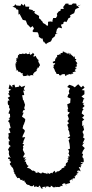

<svg xmlns="http://www.w3.org/2000/svg" viewBox="-20 -1081 539 1119"><path d="M361 -640C359 -631 375 -649 364 -646C380 -642 386 -651 376 -650C394 -648 392 -649 398 -644C387 -655 405 -649 408 -653C394 -663 414 -659 416 -664C409 -654 412 -669 424 -663C412 -678 413 -669 428 -684C426 -673 421 -681 418 -694C422 -688 426 -687 425 -692C431 -697 425 -701 426 -716C424 -704 437 -707 425 -721C426 -712 429 -716 419 -728C425 -732 431 -739 412 -738C424 -735 410 -748 418 -749C409 -750 413 -758 409 -747C403 -750 403 -752 410 -753C391 -757 396 -771 382 -771C399 -758 387 -758 375 -775C387 -770 373 -769 376 -769C361 -768 369 -780 362 -774C348 -778 362 -779 346 -781C346 -765 339 -775 332 -771C345 -776 323 -768 337 -763C319 -769 324 -754 314 -763C319 -761 306 -756 315 -749C309 -743 306 -756 308 -742C298 -733 302 -749 302 -732C298 -727 302 -735 301 -724C299 -729 288 -718 288 -722C286 -708 296 -713 302 -714C298 -700 292 -703 292 -703C294 -690 295 -685 288 -693C288 -690 297 -683 301 -666C303 -667 303 -678 302 -664C304 -655 307 -667 307 -656C305 -650 321 -646 328 -653C320 -645 322 -658 325 -644C331 -637 345 -647 337 -645C338 -649 355 -650 359 -648C358 -644 361 -632 370 -644ZM138 -640C145 -645 151 -634 150 -643C149 -644 154 -634 150 -634C160 -650 166 -639 179 -644C167 -642 175 -655 176 -655C176 -648 182 -657 178 -658C199 -671 195 -667 192 -675C194 -675 199 -679 197 -680C199 -685 199 -691 203 -686C214 -694 202 -683 210 -698C205 -694 209 -704 212 -696C216 -700 210 -711 202 -723C210 -723 198 -728 208 -736C197 -725 205 -736 202 -734C199 -734 186 -747 199 -737C183 -757 192 -748 190 -755C190 -759 185 -748 173 -753C184 -768 180 -766 168 -774C174 -762 157 -769 161 -759C156 -763 143 -778 153 -775C155 -764 146 -769 140 -765C131 -776 121 -764 124 -768C124 -768 130 -766 119 -767C115 -767 101 -776 113 -769C101 -765 108 -765 90 -767C98 -753 88 -762 88 -762C78 -751 91 -743 83 -736C86 -752 85 -747 77 -742C71 -736 81 -732 74 -730C80 -722 78 -715 70 -722C80 -707 78 -716 69 -710C73 -701 70 -695 70 -695C77 -687 74 -688 71 -689C75 -681 80 -670 70 -667C76 -675 81 -668 80 -673C91 -667 79 -661 95 -663C90 -663 102 -658 102 -658V-655C120 -654 113 -648 111 -648C114 -635 129 -632 118 -637C136 -642 130 -630 141 -650ZM31 -289 28 -277 38 -258H31V-239L43 -229L37 -227L27 -210L33 -197L31 -189C40 -197 26 -185 33 -183C32 -188 30 -173 44 -161C28 -166 31 -170 27 -154C32 -154 42 -159 33 -142C37 -153 42 -136 40 -141C48 -132 44 -139 37 -127C39 -118 46 -112 46 -117V-109C52 -110 58 -92 54 -105C60 -91 61 -83 60 -83C47 -92 65 -79 64 -75C64 -75 59 -72 70 -64C69 -80 58 -68 64 -71C74 -62 71 -53 75 -50C82 -58 82 -53 78 -52C77 -40 90 -41 84 -45C83 -43 99 -47 97 -34C94 -36 102 -37 93 -39C99 -40 99 -23 112 -37C103 -29 119 -23 122 -30C124 -15 126 -19 125 -17C131 -22 133 -9 131 -8C136 -4 134 -16 138 -5C140 -5 148 -2 151 -3C152 4 157 0 161 5C167 0 169 9 173 1C171 -2 179 -2 179 1C175 13 184 6 192 5C201 16 206 0 210 12C204 7 201 11 210 0C224 16 213 19 232 17C220 11 226 8 246 7C234 15 252 16 245 9C254 4 264 2 269 14C262 2 278 19 276 1C287 4 282 7 295 12C297 5 303 18 304 4C309 -2 296 0 308 10C317 4 321 15 320 6C314 8 329 11 326 8C333 9 335 0 335 1C343 6 350 4 341 -4C350 -16 364 -16 367 1C361 -3 356 -19 363 -4C378 -21 365 -16 367 -9C375 -12 388 -12 389 -17C381 -30 388 -30 402 -37C401 -24 404 -25 404 -36C393 -43 398 -28 410 -47C403 -33 402 -33 410 -43C416 -39 422 -42 413 -53C423 -54 415 -48 425 -65C432 -52 431 -64 426 -72C432 -65 431 -73 441 -81C429 -77 431 -70 430 -84C433 -86 436 -92 450 -82C449 -88 447 -91 439 -108C456 -107 454 -98 450 -110C459 -117 452 -120 448 -117C447 -123 461 -123 462 -131C450 -135 452 -128 451 -137C469 -132 470 -135 467 -154C467 -154 470 -160 469 -156C457 -159 465 -176 458 -161C462 -181 470 -184 457 -187C456 -192 459 -186 462 -198V-200L474 -218L459 -232L464 -241L472 -250L461 -245L474 -272L463 -281L467 -287V-301L464 -303L461 -313L470 -325L465 -345L471 -350L459 -347V-375L471 -384L457 -397H462L471 -408L456 -420L460 -436L467 -442L460 -451L473 -463L463 -475L472 -482L460 -480L467 -503L473 -504L455 -519L472 -532V-554L456 -556L473 -570L464 -582L454 -572H453L436 -590L424 -580L416 -572L404 -580L385 -587L378 -582L372 -574L388 -566L381 -550L384 -535L378 -530L373 -516L377 -513L391 -507L389 -481L379 -476L372 -474L374 -461L378 -444L374 -447L375 -430L387 -425L374 -410L381 -390C381 -383 377 -378 372 -376L382 -363L372 -354L380 -331L376 -330L384 -312L385 -298L387 -295L389 -288L374 -278L389 -274L380 -263L385 -244L388 -215L375 -209L390 -198L381 -204C386 -191 379 -190 373 -183C378 -191 383 -187 383 -175C390 -174 387 -165 372 -172C383 -168 380 -156 369 -157C370 -158 376 -155 384 -155C367 -149 378 -133 376 -139C369 -133 366 -126 368 -133C358 -128 371 -132 364 -127C362 -119 364 -111 362 -114C358 -108 363 -119 354 -111C356 -110 359 -100 356 -108C356 -102 341 -104 337 -95C333 -93 344 -89 331 -90C326 -91 334 -80 336 -93C321 -79 319 -83 312 -82C307 -74 305 -78 307 -70C307 -74 300 -78 299 -86C286 -74 293 -84 284 -70C279 -79 280 -71 276 -73C265 -64 271 -67 254 -76C266 -72 254 -77 257 -66C238 -78 243 -66 242 -71C225 -79 229 -70 232 -77C214 -69 225 -77 221 -69C211 -72 200 -79 197 -81C204 -70 195 -71 183 -79C196 -85 185 -74 187 -80C176 -86 170 -91 175 -86C168 -86 171 -83 162 -92C170 -84 153 -93 162 -95C156 -93 144 -106 147 -101C157 -101 144 -98 137 -105C142 -109 151 -113 142 -117C131 -118 144 -120 139 -117C133 -120 141 -128 131 -128C134 -135 131 -144 123 -136C125 -141 127 -148 135 -156C123 -148 115 -146 131 -166C129 -164 112 -157 116 -170C120 -178 128 -186 123 -187C117 -187 124 -184 120 -183C126 -186 120 -191 113 -208L116 -222L113 -228L121 -238L111 -244L117 -252L116 -257L127 -282L110 -280L113 -291L124 -314V-322L111 -334L113 -338L116 -351L124 -365L119 -358L126 -375L127 -387C121 -392 115 -397 108 -401L118 -425L111 -424L115 -438L125 -440L121 -452L124 -462L126 -470L117 -497L110 -502L114 -500L109 -526L121 -527L120 -534L115 -553H126L118 -562L127 -582L105 -574L94 -585L91 -576L69 -572L64 -588L51 -584L53 -571L36 -589L30 -564L45 -558L31 -551L34 -537L26 -536L39 -520L25 -511L36 -496L26 -494L25 -481L27 -471L34 -465L32 -456L38 -445L29 -420L38 -417L39 -399L30 -388L39 -389L27 -375L42 -357L34 -365L37 -356L42 -335L32 -331L41 -308L27 -302C30 -300 31 -294 31 -289ZM52 -1043 71 -1035 79 -1023 84 -1027 87 -1021 88 -996 103 -1004 95 -999 102 -985 113 -965 132 -961 130 -963 131 -960 139 -939 146 -933 158 -920 170 -929 178 -915 169 -900 174 -894 199 -893 203 -886 208 -867 201 -870 221 -856 228 -857 233 -833 235 -841 244 -827 253 -826 249 -819 253 -828 259 -832 277 -840 285 -857 279 -853 298 -868 301 -872 302 -881 317 -888 306 -887 312 -911 322 -921 342 -916 335 -937 349 -942 350 -951 358 -956 367 -952 380 -976 388 -978 391 -987 387 -991 403 -1000 412 -1004 417 -1019V-1024L428 -1032L442 -1036L433 -1043L452 -1054L442 -1050L428 -1045L424 -1060L405 -1061L397 -1053H380L379 -1060H363L348 -1040L352 -1029H334L333 -1019L322 -1014L311 -1000L313 -994V-988L306 -976H290L286 -962V-954L273 -956L260 -954V-934L255 -930L245 -939L231 -947L225 -959H219L222 -963L207 -975L208 -988L186 -1001L180 -1006L183 -1017L168 -1016L174 -1022L163 -1024L148 -1028L151 -1042H129L124 -1059L117 -1048L105 -1059L99 -1047L76 -1049L68 -1057C67 -1048 61 -1044 52 -1043Z"/></svg>

Font: Charger Distortion
Style: 1
Weight: 400
Designer: Jasper
Foundry: Cannot Into Space Fonts
Version: Version 0.98